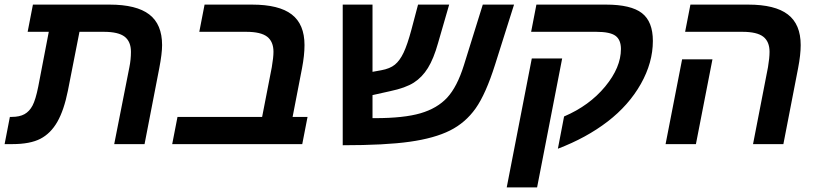

<svg xmlns="http://www.w3.org/2000/svg" viewBox="-40 -626 3553 834"><path d="M587.9 0H456.1L522 -334Q528.8 -367.2 528.8 -400.9Q528.8 -445.3 501.5 -466.6Q474.1 -487.8 411.1 -487.8H305.2L254.9 -231.9Q237.8 -147 209 -96.7Q180.2 -46.4 135.5 -23.2Q90.8 0 13.2 0H-20L2.9 -118.2H11.2Q44.9 -118.2 66.4 -130.1Q87.9 -142.1 101.3 -167.5Q114.7 -192.9 126 -249L171.9 -487.8H80.1L103 -606H436Q552.7 -606 608.4 -563.2Q664.1 -520.5 664.1 -430.2Q664.1 -393.6 651.9 -330.1Z M825.7 -487.8 848.6 -606H1054.7Q1171.9 -606 1227.3 -563.2Q1282.7 -520.5 1282.7 -430.2Q1282.7 -385.7 1272 -330.1L1231 -118.2H1295.9L1272.9 0H708L731 -118.2H1098.6L1140.6 -334Q1147.9 -377 1147.9 -400.9Q1147.9 -445.3 1120.4 -466.6Q1092.8 -487.8 1029.8 -487.8Z M1775.9 -606H1911.1L1862.8 -439Q1843.8 -371.1 1818.8 -330.8Q1793.9 -290.5 1757.8 -267.3Q1721.7 -244.1 1654.8 -230L1578.1 -212.9V-112.8H1589.4Q1713.9 -112.8 1786.6 -134Q1859.4 -155.3 1902.6 -202.1Q1945.8 -249 1975.1 -342.8L2057.1 -606H2192.9L2110.8 -346.2Q2070.3 -217.8 2026.1 -155.3Q1981.9 -92.8 1914.6 -59.1Q1847.2 -25.4 1740 -10.3Q1632.8 4.9 1448.7 4.9V-606H1578.1V-314L1615.7 -320.8Q1653.8 -327.6 1675.3 -345.2Q1696.8 -362.8 1713.1 -397.2Q1729.5 -431.6 1747.1 -497.1Z M2401.9 -372.1 2293 188H2161.1L2270 -372.1ZM2290 -606H2592.3Q2700.7 -606 2748.3 -569.1Q2795.9 -532.2 2795.9 -448.2Q2795.9 -354 2743.7 -261.5Q2691.4 -168.9 2599.4 -98.1Q2507.3 -27.3 2383.3 20L2410.2 -120.1Q2520 -167 2588.6 -250Q2657.2 -333 2657.2 -413.1Q2657.2 -453.1 2633.5 -470.5Q2609.9 -487.8 2550.3 -487.8H2267.1Z M2982.9 0H2851.1L2922.9 -368.2H3054.7ZM3302.7 -400.9Q3302.7 -445.3 3275.4 -466.6Q3248 -487.8 3185.1 -487.8H2936L2959 -606H3210Q3326.7 -606 3382.3 -563.2Q3438 -520.5 3438 -430.2Q3438 -388.2 3426.8 -330.1L3362.8 0H3231L3295.9 -334Q3302.7 -374 3302.7 -400.9Z"/></svg>

Font: Liberation Sans
Style: Bold Italic
Weight: 700
Italic angle: -12°
Designer: Steve Matteson
Foundry: Ascender Corporation
Version: Version 2.1.5